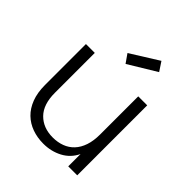

<svg xmlns="http://www.w3.org/2000/svg" viewBox="-213 -912 1059 1059"><g transform="rotate(45 316.5 -383.0)"><path d="M553 0H483V-96Q458 -44 408 -17.5Q358 9 297 9Q250 9 209.5 -5.5Q169 -20 139 -49Q109 -78 92 -122.5Q75 -167 75 -227V-546H144V-235Q144 -144 189.5 -98Q235 -52 310 -52Q348 -52 380 -64Q412 -76 435 -100.5Q458 -125 470.5 -162Q483 -199 483 -249V-546H553ZM470 -722 307 -623 272 -673 435 -775Z"/></g></svg>

Font: SVN-Poppins Light
Style: Regular
Weight: 300
Designer: Ninad Kale (Devanagari), Jonny Pinhorn (Latin)
Foundry: Indian Type Foundry
Version: Version 3.002 2017; ttfautohint (v1.8.3)